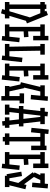

<svg xmlns="http://www.w3.org/2000/svg" viewBox="1406 -2326 998 3851"><g transform="rotate(90 1905.5 -401.0)"><path d="M69.8 -35.2V-831.1H160.2V-35.2ZM20 -89.8H349.1V0H20ZM20 -799.8H282.2V-710H20ZM366.2 -410.2 196.8 -831.1 280.8 -862.8 450.2 -441.9ZM248 78.1 162.1 56.2 330.1 -502.9 416 -481Z M519.5 -35.2V-765.1H609.9V-35.2ZM469.7 -89.8H759.8V0H469.7ZM469.7 -799.8H753.9V-710H469.7ZM699.7 -566.9V-872.1H789.6V-566.9ZM701.7 54.2 738.8 -297.9 827.6 -288.1 790.5 64ZM559.6 -461.9 721.7 -473.1 727.5 -382.8 565.9 -372.1Z M918.5 -34.2 906.2 -764.2 996.1 -766.1 1008.3 -36.1ZM862.3 -89.8H1152.3V0H862.3ZM862.3 -799.8H1077.1V-710H862.3ZM1094.2 54.2 1138.2 -352.1 1227.1 -341.8 1183.1 64Z M1306.6 -35.2V-765.1H1397V-35.2ZM1256.8 -89.8H1546.9V0H1256.8ZM1256.8 -799.8H1541V-710H1256.8ZM1486.8 -566.9V-872.1H1576.7V-566.9ZM1488.8 54.2 1525.9 -297.9 1614.7 -288.1 1577.6 64ZM1346.7 -461.9 1508.8 -473.1 1514.6 -382.8 1353 -372.1Z M1914.6 -863.8 2004.4 -857.9 1972.7 -517.1 1882.8 -522.9ZM1736.8 -27.8 1660.6 -369.1 1747.6 -388.2 1822.8 -47.9ZM1691.4 -799.8H1932.6V-710H1691.4ZM1629.4 -320.8 1738.8 -771 1824.7 -749 1715.8 -298.8ZM1853.5 -384.8 2053.7 -383.8V-293.9L1852.5 -294.9ZM1906.7 71.8V-339.8H1996.6V71.8ZM1705.6 -90.8 1949.7 -89.8V0L1704.6 -1Z M2106.4 -371.1H2515.6V-280.8H2106.4ZM2131.8 -39.1 2225.6 -863.8 2315.4 -854 2220.7 -28.8ZM2502.4 47.9 2413.6 57.1 2318.4 -775.9 2408.7 -786.1ZM2144.5 -799.8H2469.7V-710H2144.5ZM2078.6 -89.8H2279.8V0H2078.6ZM2334.5 -89.8H2544.4V0H2334.5Z M2726.6 43V-765.1H2816.9V43ZM2656.7 -89.8H2886.7V0H2656.7ZM2609.9 -799.8H2964.8V-710H2609.9ZM2901.9 -526.9V-834H2991.7V-526.9ZM2544.4 -533.2 2579.6 -879.9 2668.5 -870.1 2633.8 -522.9Z M3081.1 -35.2V-765.1H3171.4V-35.2ZM3031.2 -89.8H3321.3V0H3031.2ZM3031.2 -799.8H3315.4V-710H3031.2ZM3261.2 -566.9V-872.1H3351.1V-566.9ZM3263.2 54.2 3300.3 -297.9 3389.2 -288.1 3352.1 64ZM3121.1 -461.9 3283.2 -473.1 3289.1 -382.8 3127.4 -372.1Z M3669.9 -865.2 3759.8 -857.9 3732.9 -543 3642.6 -549.8ZM3662.6 -252 3434.6 -560.1 3505.9 -613.8 3734.9 -305.2ZM3682.6 -30.8 3596.7 -51.8 3689.9 -432.1 3775.9 -411.1ZM3458 -799.8H3710.9V-710H3458ZM3438 -594.2 3527.8 -782.2 3607.9 -744.1 3517.6 -555.2ZM3563 -47.9 3474.6 -34.2 3423.8 -329.1 3511.7 -342.8ZM3506.8 -89.8H3732.9V0H3506.8Z"/></g></svg>

Font: Opir
Style: Regular
Weight: 400
Designer: Maksym Kobuzan
Version: Version 1.000;FEAKit 1.0